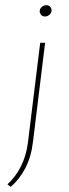

<svg xmlns="http://www.w3.org/2000/svg" viewBox="-20 -544 266 745"><path d="M9 171Q40 143 60.5 103Q81 63 88 12L136 -378H155L108 6Q101 65 78 109Q55 153 21 181ZM134 -500Q134 -510 142 -517Q150 -524 160 -524Q169 -524 174.5 -518Q180 -512 180 -504Q180 -494 172 -487Q164 -480 155 -480Q145 -480 139.5 -486.5Q134 -493 134 -500Z"/></svg>

Font: Josefin Sans Thin Thin
Style: Italic
Weight: 250
Italic angle: -7°
Version: Version 2.000